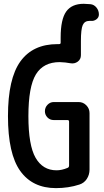

<svg xmlns="http://www.w3.org/2000/svg" viewBox="-20 -970 540 1000"><path d="M451.2 -948.2Q469.7 -946.3 482.4 -930.7Q495.1 -915 495.1 -894.5Q495.1 -878.9 481.9 -869.1Q468.8 -859.4 452.1 -861.3H446.3Q420.9 -861.3 411.1 -839.8Q401.4 -818.4 401.4 -755.9V-682.6Q401.4 -661.1 384.8 -648.9Q368.2 -636.7 346.7 -640.6Q321.3 -645.5 291 -646.5Q206.1 -646.5 167 -582.5Q127.9 -518.6 127.9 -365.2Q127.9 -212.9 165.5 -147.9Q203.1 -83 274.4 -83Q301.8 -83 332 -95.7Q339.8 -98.6 339.8 -108.4V-335.9Q339.8 -344.7 332 -344.7H259.8Q240.2 -344.7 227.1 -358.4Q213.9 -372.1 213.9 -390.6Q213.9 -410.2 227.5 -424.3Q241.2 -438.5 259.8 -438.5H389.6Q413.1 -438.5 429.7 -421.4Q446.3 -404.3 446.3 -380.9V-86.9Q446.3 -59.6 432.1 -38.1Q418 -16.6 393.6 -8.8Q336.9 9.8 271.5 9.8Q149.4 9.8 85.4 -79.6Q21.5 -168.9 21.5 -365.2Q21.5 -560.5 86.4 -650.4Q151.4 -740.2 279.3 -740.2H287.1Q295.9 -740.2 295.9 -747.1V-774.4Q295.9 -869.1 324.7 -909.7Q353.5 -950.2 416 -950.2Q428.7 -950.2 451.2 -948.2Z"/></svg>

Font: Rounded Mgen+ 2m medium
Style: Regular
Weight: 500
Designer: [Source Han Sans]
Ryoko NISHIZUKA  (kana & ideographs); Paul D. Hunt (Latin, Greek & Cyrillic); Wenlong ZHANG  (bopomofo
Version: Version 1.059.20150602